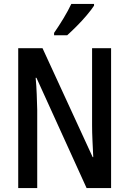

<svg xmlns="http://www.w3.org/2000/svg" viewBox="-20 -960 660 980"><path d="M547 0H422L166 -563H162Q166 -520 167.5 -478Q169 -436 170 -399V0H73V-714H197L453 -158H456Q454 -200 452 -242.5Q450 -285 450 -321V-714H547ZM460 -940V-931Q447 -911 423 -882.5Q399 -854 371.5 -826.5Q344 -799 323 -780H256V-792Q281 -828 304.5 -867Q328 -906 344 -940Z"/></svg>

Font: Avrile Sans Condensed Medium
Style: Regular
Weight: 500
Width: 3
Designer: Monotype Design Team
Foundry: Monotype Imaging Inc.
Version: Version 2.001;September 10, 2019;FontCreator 11.5.0.2425 64-